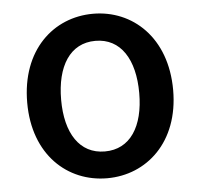

<svg xmlns="http://www.w3.org/2000/svg" viewBox="-46 -611 699 671"><g transform="rotate(-5 304.0 -275.5)"><path d="M304 13C442 13 560 -91 560 -274C560 -459 442 -564 304 -564C165 -564 48 -459 48 -274C48 -91 165 13 304 13ZM304 -81C215 -81 167 -157 167 -274C167 -392 215 -469 304 -469C393 -469 441 -392 441 -274C441 -157 393 -81 304 -81Z"/></g></svg>

Font: Noto Sans CJK KR Medium
Style: Regular
Weight: 500
Designer: Ryoko NISHIZUKA (kana & ideographs); Paul D. Hunt (Latin, Greek & Cyrillic); Wenlong ZHANG (bopomofo); Sandoll Communica
Foundry: Adobe Systems Incorporated
Version: Version 1.004;PS 1.004;hotconv 1.0.82;makeotf.lib2.5.63406